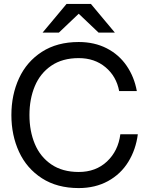

<svg xmlns="http://www.w3.org/2000/svg" viewBox="-20 -946 760 978"><path d="M38 -360Q38 -463 77 -547.5Q116 -632 193.5 -682Q271 -732 381 -732Q461 -732 523.5 -700Q586 -668 625 -611Q664 -554 677 -482H587Q573 -557 517.5 -603.5Q462 -650 381 -650Q298 -650 241.5 -611.5Q185 -573 157.5 -507.5Q130 -442 130 -360Q130 -278 157.5 -212.5Q185 -147 241.5 -108.5Q298 -70 381 -70Q468 -70 525 -123.5Q582 -177 593 -262H682Q672 -184 633.5 -121.5Q595 -59 530 -23.5Q465 12 381 12Q271 12 193.5 -38Q116 -88 77 -172.5Q38 -257 38 -360ZM565 -780H482L381 -876L280 -780H197L319 -926H443Z"/></svg>

Font: Aspekta 400
Style: Regular
Weight: 400
Designer: Ivo Dolenc
Version: Version 2.000